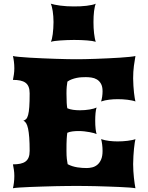

<svg xmlns="http://www.w3.org/2000/svg" viewBox="-20 -1001 789 1021"><path d="M48.8 0Q51.8 -12.2 54 -29.5Q56.2 -46.9 56.2 -65.4Q56.2 -82.5 53.7 -98.9Q51.3 -115.2 48.8 -127Q70.8 -127 87.4 -130.4Q104 -133.8 115.2 -141.8Q126.5 -149.9 132.1 -163.8Q137.7 -177.7 137.7 -198.7Q137.7 -239.7 135.5 -269Q133.3 -298.3 129.2 -317.4Q125 -336.4 118.7 -346.4Q112.3 -356.4 104 -358.9Q112.8 -361.8 119.1 -368.2Q125.5 -374.5 129.6 -389.9Q133.8 -405.3 135.7 -432.4Q137.7 -459.5 137.7 -504.4Q137.7 -525.4 132.1 -539.3Q126.5 -553.2 115.2 -561.3Q104 -569.3 87.4 -572.8Q70.8 -576.2 48.8 -576.2Q51.3 -587.9 53.7 -604.2Q56.2 -620.6 56.2 -637.7Q56.2 -656.2 54 -673.6Q51.8 -690.9 48.8 -703.1Q58.6 -700.7 82.5 -698.5Q106.4 -696.3 138.2 -694.3Q169.9 -692.4 206.1 -690.9Q242.2 -689.5 276.6 -688.2Q311 -687 340.1 -686.5Q369.1 -686 386.7 -686Q404.3 -686 431.6 -686.5Q459 -687 490.5 -688.2Q522 -689.5 554.9 -690.9Q587.9 -692.4 616.9 -694.3Q646 -696.3 668.2 -698.5Q690.4 -700.7 700.2 -703.1Q696.3 -682.6 692.1 -651.1Q688 -619.6 688 -584.5Q688 -564 689.5 -544.2Q690.9 -524.4 692.6 -508.1Q694.3 -491.7 696.5 -479.5Q698.7 -467.3 700.2 -461.4Q692.9 -464.4 681.9 -466.6Q670.9 -468.8 658.2 -470.5Q645.5 -472.2 631.8 -472.9Q618.2 -473.6 605.5 -473.6Q583 -473.6 560.5 -470.9Q538.1 -468.3 517.6 -461.4Q521 -471.7 523.2 -486.3Q525.4 -501 525.4 -516.1Q525.4 -541 516.8 -555.9Q508.3 -570.8 495.1 -578.6Q481.9 -586.4 466.3 -588.6Q450.7 -590.8 436.5 -590.8Q425.3 -590.8 412.8 -590.1Q400.4 -589.4 387.5 -586.7Q374.5 -584 361.8 -579.3Q349.1 -574.7 338.4 -566.9Q336.4 -555.7 335 -541Q333.5 -526.4 333.5 -504.4Q333.5 -471.7 334.7 -453.4Q335.9 -435.1 337.9 -425.3Q351.1 -419.4 368.7 -417Q386.2 -414.6 404.8 -414.6Q432.6 -414.6 457.5 -418.9Q482.4 -423.3 493.7 -429.2Q489.7 -418.5 488 -399.4Q486.3 -380.4 486.3 -359.4Q486.3 -347.7 486.8 -336.2Q487.3 -324.7 488.5 -315.2Q489.7 -305.7 491 -298.6Q492.2 -291.5 493.7 -288.1Q489.3 -290.5 479.5 -293.2Q469.7 -295.9 456.8 -298.3Q443.8 -300.8 428.5 -302.5Q413.1 -304.2 397 -304.2Q380.4 -304.2 365.2 -302.2Q350.1 -300.3 337.9 -294.9Q336.9 -289.1 336.2 -281.5Q335.4 -273.9 334.7 -262.5Q334 -251 333.7 -235.4Q333.5 -219.7 333.5 -198.7Q333.5 -172.4 335.4 -156Q337.4 -139.6 339.8 -127.9Q351.6 -121.6 364.7 -117.4Q377.9 -113.3 391.4 -111.1Q404.8 -108.9 417.5 -108.2Q430.2 -107.4 441.4 -107.4Q455.6 -107.4 470.5 -111.1Q485.4 -114.7 497.6 -124.8Q509.8 -134.8 517.6 -152.6Q525.4 -170.4 525.4 -198.2Q525.4 -215.8 523.2 -232.9Q521 -250 517.6 -261.2Q538.1 -254.4 560.5 -251.7Q583 -249 605.5 -249Q618.2 -249 631.8 -249.8Q645.5 -250.5 658.2 -252.2Q670.9 -253.9 681.9 -256.1Q692.9 -258.3 700.2 -261.2Q698.7 -254.9 696.5 -241.7Q694.3 -228.5 692.6 -210.7Q690.9 -192.9 689.5 -171.6Q688 -150.4 688 -128.4Q688 -109.4 689.2 -91.1Q690.4 -72.8 692.1 -56.2Q693.8 -39.6 696 -25.1Q698.2 -10.7 700.2 0Q690.4 -2 668.2 -3.7Q646 -5.4 616.9 -6.6Q587.9 -7.8 554.9 -9Q522 -10.3 490.5 -11Q459 -11.7 431.6 -12Q404.3 -12.2 386.7 -12.2Q369.1 -12.2 340.1 -12Q311 -11.7 276.6 -11Q242.2 -10.3 206.1 -9Q169.9 -7.8 138.2 -6.6Q106.4 -5.4 82.5 -3.7Q58.6 -2 48.8 0ZM250.5 -778.8Q253.4 -784.2 256.1 -794.9Q258.8 -805.7 260.5 -819.8Q262.2 -834 263.4 -850.3Q264.6 -866.7 264.6 -883.8Q264.6 -899.4 263.4 -914.3Q262.2 -929.2 260.3 -942.1Q258.3 -955.1 255.6 -965.3Q252.9 -975.6 250 -981.4Q267.6 -975.6 300.5 -971.2Q333.5 -966.8 372.1 -966.8Q389.6 -966.8 407.2 -967.5Q424.8 -968.3 440.4 -970.2Q456.1 -972.2 468.8 -974.9Q481.4 -977.5 489.3 -981.4Q486.3 -975.1 484.1 -964.8Q481.9 -954.6 480.2 -941.7Q478.5 -928.7 477.8 -913.8Q477.1 -898.9 477.1 -883.8Q477.1 -868.2 477.8 -853Q478.5 -837.9 480.2 -824Q481.9 -810.1 484.1 -798.3Q486.3 -786.6 489.3 -778.8Q473.6 -783.7 442.6 -786.1Q411.6 -788.6 373.5 -788.6Q354.5 -788.6 335.9 -787.8Q317.4 -787.1 301 -785.9Q284.7 -784.7 271.5 -783Q258.3 -781.2 250.5 -778.8Z"/></svg>

Font: Arbutus
Style: Regular
Weight: 400
Designer: Karolina Lach
Foundry: Sorkin Type Co.
Version: Version 1.003